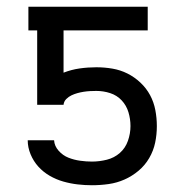

<svg xmlns="http://www.w3.org/2000/svg" viewBox="-20 -540 540 568"><path d="M252 8Q231 8 209.5 5.5Q188 3 167 -3Q146 -9 127 -20Q108 -31 93.5 -47Q79 -63 70.5 -83.5Q62 -104 62 -125H140Q141 -108 153.5 -94Q166 -80 182.5 -73.5Q199 -67 217 -64.5Q235 -62 252 -62Q274 -62 296 -67.5Q318 -73 334.5 -87.5Q351 -102 358.5 -123.5Q366 -145 366 -167Q366 -188 360 -208Q354 -228 340 -243Q326 -258 306 -264.5Q286 -271 265 -271Q256 -271 246.5 -270.5Q237 -270 227.5 -268.5Q218 -267 209 -264.5Q200 -262 191.5 -258Q183 -254 176 -247Q169 -240 168 -230H90V-450H64V-520H417V-450H168V-325Q191 -334 215.5 -337.5Q240 -341 265 -341Q289 -341 312.5 -337Q336 -333 357 -322.5Q378 -312 395.5 -295.5Q413 -279 424 -258.5Q435 -238 439.5 -214.5Q444 -191 444 -167Q444 -142 439 -118Q434 -94 421.5 -72.5Q409 -51 390 -35Q371 -19 348.5 -9Q326 1 301.5 4.5Q277 8 252 8Z"/></svg>

Font: Iosevka Term
Style: Regular
Weight: 400
Monospace: yes
Designer: Belleve Invis
Foundry: Belleve Invis
Version: Version 30.0.1